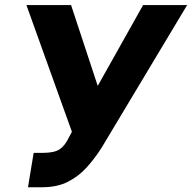

<svg xmlns="http://www.w3.org/2000/svg" viewBox="-20 -748 777 777"><path d="M93.3 9.8 116.2 -129.4H153.8Q199.2 -129.4 220.9 -143.6Q242.7 -157.7 258.8 -191.9L271 -214.8L86.9 -727.5H267.6L375.5 -400.4L559.1 -727.5H737.3L391.6 -150.9Q364.7 -108.4 332 -71.8Q299.3 -35.2 255.4 -12.7Q211.4 9.8 150.4 9.8Z"/></svg>

Font: Inter Display Extra Bold
Style: Italic
Weight: 800
Italic angle: -9.39999°
Designer: Rasmus Andersson
Foundry: rsms
Version: Version 4.000;git-4fc901f